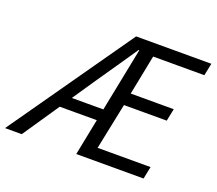

<svg xmlns="http://www.w3.org/2000/svg" viewBox="-145 -809 1085 962"><g transform="rotate(20 397.5 -328.0)"><path d="M-33.5 0 426.4 -656.3H827.6L814.2 -590.6H541.2L499 -378H728.4L715 -312.2H486.9L436.1 -65.7H718.4L705 0H346.2L465.2 -596.7H461.6Q424.5 -541.8 387.6 -488.3Q350.7 -434.7 313.3 -380.2L55.5 0ZM146.8 -194.4 161.5 -256.4H442.3L428.4 -194.4Z"/></g></svg>

Font: Source Sans 3
Style: Italic
Weight: 200
Italic angle: -11°
Designer: Paul D. Hunt
Foundry: Adobe
Version: Version 3.046;hotconv 1.0.118;makeotfexe 2.5.65603